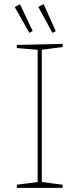

<svg xmlns="http://www.w3.org/2000/svg" viewBox="-20 -903 381 923"><path d="M281 -677 174 -663 181 -671V-21L174 -29L281 -15V0H61V-15L168 -29L161 -21V-671L168 -663L61 -672V-687L281 -692ZM121 -745 137 -754 76 -883 51 -869ZM232 -745 248 -753 190 -883 164 -870Z"/></svg>

Font: Bitter Thin Thin
Style: Regular
Weight: 250
Version: Version 2.002